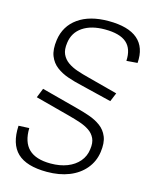

<svg xmlns="http://www.w3.org/2000/svg" viewBox="-132 -891 855 1083"><g transform="rotate(15 295.0 -350.0)"><path d="M248 106Q129 106 75 54.5Q21 3 27 -104L89 -107Q87 -25 128.5 15Q170 55 256 55Q311 55 353 38.5Q395 22 421 -8.5Q447 -39 452 -80Q458 -119 446 -144.5Q434 -170 410 -186Q386 -202 354.5 -212.5Q323 -223 289 -232L85 -286L107 -341L319 -285Q358 -275 395.5 -262Q433 -249 462.5 -227.5Q492 -206 506.5 -170.5Q521 -135 513 -80Q505 -24 469.5 18.5Q434 61 377.5 83.5Q321 106 248 106ZM307 -417Q267 -426 229 -439Q191 -452 161 -474.5Q131 -497 116.5 -533.5Q102 -570 110 -627Q122 -711 189 -758.5Q256 -806 366 -806Q481 -806 536 -759Q591 -712 584 -620L520 -615Q524 -686 484.5 -720.5Q445 -755 358 -755Q278 -755 228.5 -721.5Q179 -688 171 -627Q165 -586 177 -560Q189 -534 213 -517Q237 -500 269.5 -489Q302 -478 338 -469L512 -423L491 -372Z"/></g></svg>

Font: Pathway Extreme 28pt ExtraLight
Style: Italic
Weight: 250
Italic angle: -8°
Designer: Eduardo Rodriguez Tunni
Foundry: Eduardo Rodriguez Tunni
Version: Version 1.001;gftools[0.9.26]